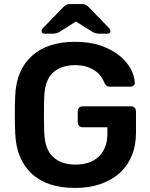

<svg xmlns="http://www.w3.org/2000/svg" viewBox="-20 -916 740 946"><path d="M200 -750Q185 -750 185 -763Q185 -771 194 -780L291 -880Q302 -891 309 -893.5Q316 -896 325 -896H384Q393 -896 400 -893.5Q407 -891 418 -880L515 -780Q524 -771 524 -763Q524 -750 509 -750H470Q462 -750 454 -751.5Q446 -753 439 -757L354 -810L270 -757Q263 -753 255 -751.5Q247 -750 239 -750ZM350 10Q211 10 135.5 -61Q60 -132 55 -259Q53 -303 53 -351.5Q53 -400 55 -445Q60 -570 136.5 -640Q213 -710 350 -710Q424 -710 478.5 -690.5Q533 -671 569.5 -641Q606 -611 624.5 -576Q643 -541 644 -510Q645 -501 639 -495Q633 -489 623 -489H520Q503 -489 496 -505Q490 -520 479.5 -536Q469 -552 451.5 -565Q434 -578 409 -586.5Q384 -595 350 -595Q282 -595 241.5 -558.5Q201 -522 198 -440Q195 -353 198 -264Q201 -179 242 -142Q283 -105 352 -105Q386 -105 414.5 -114Q443 -123 464 -142Q485 -161 497 -189.5Q509 -218 509 -258V-289H387Q376 -289 369.5 -296Q363 -303 363 -314V-367Q363 -378 369.5 -385Q376 -392 387 -392H626Q637 -392 643.5 -385Q650 -378 650 -367V-262Q650 -199 629 -148.5Q608 -98 569 -63Q530 -28 474.5 -9Q419 10 350 10Z"/></svg>

Font: Fz Rubik Med
Style: Regular
Weight: 500
Designer: Hubert and Fischer
Foundry: Hubert and Fischer
Version: Vit hóa bi FontZin.com